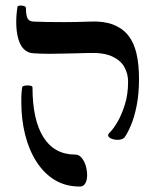

<svg xmlns="http://www.w3.org/2000/svg" viewBox="-20 -671 575 703"><path d="M436 -168Q430 -161 417.5 -159.5Q405 -158 393 -161.5Q381 -165 377 -171.5Q373 -178 383 -187Q396 -200 411 -226Q426 -252 437.5 -289Q449 -326 449 -372Q449 -400 436 -424.5Q423 -449 391.5 -464Q360 -479 304 -477Q261 -476 225.5 -475Q190 -474 160 -474Q130 -474 102 -476Q81 -477 67 -491.5Q53 -506 46.5 -530.5Q40 -555 39.5 -585Q39 -615 44 -646Q45 -650 52.5 -650.5Q60 -651 67.5 -649Q75 -647 75 -641Q75 -616 80.5 -604.5Q86 -593 102 -592Q126 -591 152 -590.5Q178 -590 215.5 -590Q253 -590 312 -592Q360 -594 394 -581Q428 -568 449 -542Q470 -516 479.5 -476Q489 -436 489 -382Q489 -328 480.5 -285Q472 -242 459.5 -212.5Q447 -183 436 -168ZM272 12Q220 12 180.5 -12Q141 -36 113.5 -79Q86 -122 72 -178Q58 -234 58 -298Q58 -323 59 -332.5Q60 -342 61 -351Q62 -356 71.5 -357.5Q81 -359 90 -357.5Q99 -356 99 -351Q99 -232 139 -168.5Q179 -105 256 -105Q269 -105 279 -93Q289 -81 294 -64Q299 -47 299 -29.5Q299 -12 292.5 0Q286 12 272 12Z"/></svg>

Font: Noto Rashi Hebrew
Style: Regular
Weight: 400
Version: Version 1.006